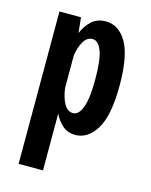

<svg xmlns="http://www.w3.org/2000/svg" viewBox="-109 -582 668 852"><g transform="rotate(15 225.0 -155.5)"><path d="M60 200V-500H159L166.5 -429.5Q180.5 -464 206 -487.5Q231.5 -511 271.5 -511Q330.5 -511 366.8 -449.5Q403 -388 403 -251Q403 -114 365 -51.5Q327 11 268.5 11Q234.5 11 210.5 -9.5Q186.5 -30 172 -61V200ZM234.5 -420Q208 -420 192.5 -392Q177 -364 172 -328.5V-179Q177 -138 192.5 -109Q208 -80 234.5 -80Q260.5 -80 276 -120.8Q291.5 -161.5 291.5 -251Q291.5 -341.5 276 -380.8Q260.5 -420 234.5 -420Z"/></g></svg>

Font: Trispace Condensed Medium
Style: Regular
Weight: 500
Width: 3
Designer: Tyler Finck
Foundry: Etcetera Type Company
Version: Version 1.210; ttfautohint (v1.8.3)